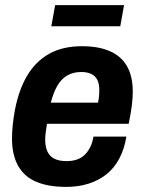

<svg xmlns="http://www.w3.org/2000/svg" viewBox="-20 -720 565 752"><path d="M239 12Q169 12 122 -8Q75 -28 51 -70.5Q27 -113 27 -178Q27 -204 30 -231.5Q33 -259 38 -287Q53 -367 86 -423Q119 -479 172 -509Q225 -539 301 -539Q366 -539 410.5 -519.5Q455 -500 477.5 -460.5Q500 -421 500 -361Q500 -338 496.5 -308Q493 -278 484 -235H164Q161 -217 159 -201.5Q157 -186 157 -174Q157 -145 166 -126Q175 -107 193.5 -98Q212 -89 241 -89Q262 -89 279.5 -94.5Q297 -100 310 -112Q323 -124 332.5 -142Q342 -160 346 -185H475Q467 -136 447 -98.5Q427 -61 396.5 -37Q366 -13 326.5 -0.5Q287 12 239 12ZM179 -318H364Q367 -333 368 -345Q369 -357 369 -366Q369 -392 361 -407.5Q353 -423 337 -430.5Q321 -438 299 -438Q267 -438 243.5 -424.5Q220 -411 204.5 -384Q189 -357 179 -318ZM181 -617 196 -700H466L451 -617Z"/></svg>

Font: Archivo SemiCondensed
Style: Bold Italic
Weight: 700
Width: 4
Italic angle: -10°
Designer: Hector Gatti
Foundry: Omnibus-Type
Version: Version 2.001